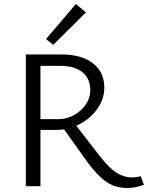

<svg xmlns="http://www.w3.org/2000/svg" viewBox="-20 -930 739 959"><path d="M409 -868 246 -706 210 -735 359 -910ZM683 -50 699 -7Q656 9 617 9Q556 9 512 -21Q468 -51 416 -121L300 -284Q280 -281 261 -281H182V0H109V-658H288Q387 -658 444 -614Q501 -570 501 -492Q501 -433 462 -381Q423 -329 361 -302L481 -147Q526 -90 562.5 -67Q599 -44 637 -44Q661 -44 683 -50ZM182 -335H270Q334 -335 382.5 -378.5Q431 -422 431 -480Q431 -537 392 -569Q353 -601 282 -601H182Z"/></svg>

Font: EauTestSC
Style: Regular
Weight: 400
Designer: Christian Thalmann (Catharsis Fonts)
Version: Version 0.001;PS 000.001;hotconv 1.0.88;makeotf.lib2.5.64775